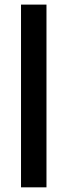

<svg xmlns="http://www.w3.org/2000/svg" viewBox="-20 -805 290 825"><path d="M179.7 0Q179.7 -196.3 179.7 -785.2Q152.3 -785.2 70.3 -785.2Q70.3 -588.9 70.3 0Q97.7 0 179.7 0Z"/></svg>

Font: DaxlinePro-Medium
Style: Medium
Weight: 400
Designer: Hans Reichel
Version: Version 7.502; 2006